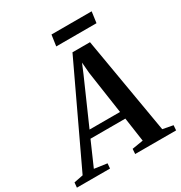

<svg xmlns="http://www.w3.org/2000/svg" viewBox="-278 -1054 1130 1200"><g transform="rotate(-30 287.0 -454.0)"><path d="M-72.5 0 -69 -36 -3 -49 326.5 -746.5H453L572 -50L646 -36L643.5 0H348L350.5 -36L430.5 -49L405.5 -222.5H154L78 -49L169.5 -36L166.5 0ZM177.5 -275H397.5L352.5 -583L346 -661L317.5 -593ZM268.5 -908.5H558.5L547.5 -829H257Z"/></g></svg>

Font: Merriweather 60pt SemiBold
Style: Italic
Weight: 600
Italic angle: -7.8°
Version: Version 2.101